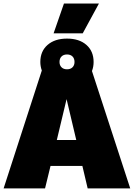

<svg xmlns="http://www.w3.org/2000/svg" viewBox="-30 -1055 749 1075"><path d="M328.1 -1035.2H523.9L433.1 -868.2H270ZM699.2 0H460.9L431.2 -126H252.9L222.2 0H-9.8L204.1 -660.2Q195.8 -684.1 195.8 -708Q195.8 -768.1 236.3 -803.5Q276.9 -838.9 345.2 -838.9Q413.6 -838.9 453.9 -803.5Q494.1 -768.1 494.1 -708Q494.1 -681.2 484.9 -657.2ZM303.2 -708Q303.2 -689.5 314.5 -678.2Q325.7 -667 345.2 -667Q364.7 -667 376 -678.2Q387.2 -689.5 387.2 -708Q387.2 -727.5 376 -738.8Q364.7 -750 345.2 -750Q325.7 -750 314.5 -738.8Q303.2 -727.5 303.2 -708ZM288.1 -271H397L342.8 -500Z"/></svg>

Font: Work Sans Black
Style: Regular
Weight: 900
Designer: Wei Huang
Foundry: Wei Huang
Version: Version 2.012